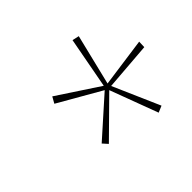

<svg xmlns="http://www.w3.org/2000/svg" viewBox="-101 -906 717 717"><g transform="rotate(-45 257.5 -547.5)"><path d="M379 -338 308 -528 165 -387 147 -407 296 -540 127 -637 141 -662 305 -554 343 -757 370 -751 321 -550 515 -577 514 -549 324 -534 405 -349Z"/></g></svg>

Font: Noto Sans Disp Thin
Style: Italic
Weight: 100
Italic angle: -12°
Designer: Monotype Design Team
Foundry: Monotype Imaging Inc.
Version: Version 2.000;GOOG;noto-source:20170915:90ef993387c0